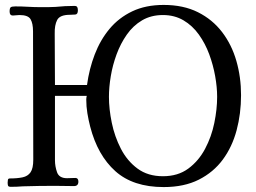

<svg xmlns="http://www.w3.org/2000/svg" viewBox="-20 -755 1040 779"><path d="M861 -362Q861 -401 853 -446Q845 -491 829 -534.5Q813 -578 787 -614.5Q761 -651 724.5 -672.5Q688 -694 641 -694Q593 -694 556.5 -672.5Q520 -651 494.5 -614.5Q469 -578 453 -534.5Q437 -491 429.5 -446Q422 -401 422 -362Q422 -313 433.5 -257Q445 -201 470.5 -151.5Q496 -102 538 -71Q580 -40 641 -40Q702 -40 744 -71Q786 -102 812 -151Q838 -200 849.5 -256Q861 -312 861 -362ZM958 -369Q958 -294 940 -226.5Q922 -159 884 -107.5Q846 -56 786.5 -26Q727 4 644 4Q520 4 448 -60.5Q376 -125 346 -241Q339 -268 334.5 -295.5Q330 -323 330 -351Q330 -355 330.5 -358.5Q331 -362 332 -366H203V-105Q203 -80 211.5 -56Q220 -32 252 -32Q260 -32 268.5 -32.5Q277 -33 286 -33Q298 -33 298 -18Q298 0 280 0Q260 0 240.5 -0.5Q221 -1 201 -1Q170 -1 137.5 -0.5Q105 0 73 1Q61 2 48.5 2.5Q36 3 24 3Q14 3 12.5 -2Q11 -7 11 -14Q11 -19 12 -25Q13 -31 20 -31Q50 -31 71.5 -35.5Q93 -40 104 -56Q115 -72 115 -107Q115 -238 114.5 -368Q114 -498 114 -628Q114 -660 104 -677Q94 -694 59 -694Q52 -694 45.5 -693Q39 -692 32 -692Q19 -692 19 -708Q19 -722 23.5 -725.5Q28 -729 42 -729Q68 -729 93.5 -727.5Q119 -726 145 -726Q160 -726 175 -726Q190 -726 205 -727Q224 -729 243.5 -730Q263 -731 282 -731Q291 -731 293.5 -726Q296 -721 296 -713Q296 -697 285.5 -696Q275 -695 264 -695Q223 -695 212 -674Q201 -653 202 -618L203 -410H333Q342 -476 364.5 -534.5Q387 -593 424.5 -638Q462 -683 516.5 -709Q571 -735 644 -735Q724 -735 783 -705.5Q842 -676 881 -625Q920 -574 939 -508Q958 -442 958 -369Z"/></svg>

Font: Kaisei Decol
Style: Regular
Weight: 400
Designer: Font-Kai, 金井和夫
Foundry: KAZUO KANAI
Version: Version 5.003